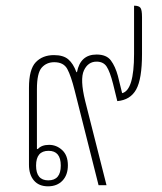

<svg xmlns="http://www.w3.org/2000/svg" viewBox="-20 -652 572 676"><path d="M149 4Q117 4 99.5 -16.5Q82 -37 82 -72V-343Q82 -408 106 -433Q130 -458 170 -458Q203 -458 220.5 -443Q238 -428 249 -398H251Q263 -460 320 -460Q355 -460 370.5 -439Q386 -418 395 -385L410 -324Q452 -334 452 -462V-632Q469 -632 474.5 -624.5Q480 -617 480 -592V-462Q480 -374 459.5 -337Q439 -300 393 -296L378 -357Q367 -400 355.5 -417.5Q344 -435 320 -435Q290 -435 275.5 -404Q261 -373 280 -296L355 0H327L243 -333Q230 -385 217 -409Q204 -433 171 -433Q144 -433 127 -414Q110 -395 110 -338V-128L113 -127Q126 -142 153 -142Q179 -142 199 -123.5Q219 -105 219 -70Q219 -36 200 -16Q181 4 149 4ZM150 -17Q194 -17 194 -69Q194 -121 151 -121Q107 -121 107 -69Q107 -17 150 -17Z"/></svg>

Font: Noto Serif Thai Condensed Thin
Style: Regular
Weight: 100
Width: 3
Designer: Monotype Design Team
Foundry: Monotype Imaging Inc.
Version: Version 2.001; ttfautohint (v1.8.4.7-5d5b)